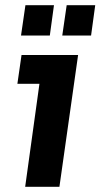

<svg xmlns="http://www.w3.org/2000/svg" viewBox="-20 -720 387 740"><path d="M220 -583 237 -700H347L331 -583ZM61 -583 78 -700H188L172 -583ZM77 0 132 -397H47L63 -508H281L209 0Z"/></svg>

Font: Finlandica SemiBold
Style: Italic
Weight: 600
Italic angle: -8°
Designer: Niklas Ekholm, Juho Hiilivirta, Jaakko Suomalainen
Foundry: Helsinki Type Studio
Version: Version 1.063